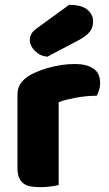

<svg xmlns="http://www.w3.org/2000/svg" viewBox="-20 -764 451 792"><path d="M222 -1Q212 2 190.5 5Q169 8 146 8Q124 8 106.5 5Q89 2 77 -7Q65 -16 58.5 -31.5Q52 -47 52 -72V-372Q52 -395 60.5 -411.5Q69 -428 85 -441Q101 -454 124.5 -464.5Q148 -475 175 -483Q202 -491 231 -495.5Q260 -500 289 -500Q337 -500 365 -481.5Q393 -463 393 -421Q393 -407 389 -393.5Q385 -380 379 -369Q358 -369 336 -367Q314 -365 293 -361Q272 -357 253.5 -352.5Q235 -348 222 -342ZM265 -744Q317 -744 340.5 -724Q364 -704 364 -676Q364 -650 350 -632.5Q336 -615 304 -598L175 -530Q145 -533 124 -554Q103 -575 103 -599Q103 -611 109 -623Q115 -635 129 -645Z"/></svg>

Font: Baloo Bhaina
Style: Regular
Weight: 400
Designer: Manish Minz, Shuchita Grover and Ek Type
Foundry: Ek Type
Version: Version 1.443;PS 1.000;hotconv 16.6.51;makeotf.lib2.5.65220;